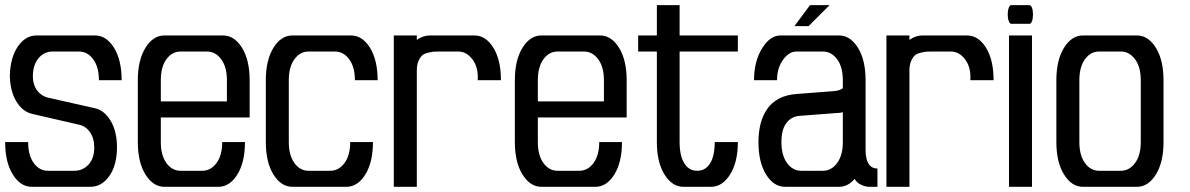

<svg xmlns="http://www.w3.org/2000/svg" viewBox="-38 -722 4597 742"><path d="M88.9 -426.8Q89.4 -394 105.2 -372.8Q121.1 -351.6 145 -345.2L331.1 -303.2Q367.2 -293.9 390.6 -253.4Q414.1 -212.9 414.1 -152.8Q414.1 -84 384.5 -42Q355 0 311 0H85Q41 0 11.5 -47.6Q-18.1 -95.2 -18.1 -172.9H70.8Q70.8 -121.6 92.5 -91.8Q114.3 -62 147 -62H249Q281.7 -62 304 -85.9Q326.2 -109.9 326.2 -151.9Q326.2 -188 309.6 -211.4Q293 -234.9 267.1 -240.2L85 -282.2Q48.8 -291 25.1 -330.1Q1.5 -369.1 0 -428.2Q1.5 -499 30.8 -542Q60.1 -585 103 -585H329.1Q373 -585 402.6 -537.4Q432.1 -489.7 432.1 -412.1H344.2Q344.2 -463.4 322 -493.2Q299.8 -522.9 267.1 -522.9H165Q132.8 -522.9 111.1 -497.3Q89.4 -471.7 88.9 -426.8Z M926.8 -412.1V-268.1H583.5V-172.9Q583.5 -121.6 605.2 -91.8Q627 -62 659.7 -62H743.7Q776.4 -62 798.6 -91.8Q820.8 -121.6 820.8 -172.9H908.7Q908.7 -95.2 879.2 -47.6Q849.6 0 805.7 0H597.7Q553.7 0 524.2 -47.6Q494.6 -95.2 494.6 -172.9V-412.1Q494.6 -489.7 524.2 -537.4Q553.7 -585 597.7 -585H823.7Q867.7 -585 897.2 -537.4Q926.8 -489.7 926.8 -412.1ZM838.9 -330.1V-412.1Q838.9 -463.4 816.7 -493.2Q794.4 -522.9 761.7 -522.9H659.7Q627 -522.9 605.2 -493.2Q583.5 -463.4 583.5 -412.1V-330.1Z M1421.4 -412.1H1333.5Q1333.5 -463.4 1311.3 -493.2Q1289.1 -522.9 1256.3 -522.9H1154.3Q1121.6 -522.9 1099.9 -493.2Q1078.1 -463.4 1078.1 -412.1V-172.9Q1078.1 -121.6 1099.9 -91.8Q1121.6 -62 1154.3 -62H1238.3Q1271 -62 1293.2 -91.8Q1315.4 -121.6 1315.4 -172.9H1403.3Q1403.3 -95.2 1373.8 -47.6Q1344.2 0 1300.3 0H1092.3Q1048.3 0 1018.8 -47.6Q989.3 -95.2 989.3 -172.9V-412.1Q989.3 -489.7 1018.8 -537.4Q1048.3 -585 1092.3 -585H1318.4Q1362.3 -585 1391.8 -537.4Q1421.4 -489.7 1421.4 -412.1Z M1572.8 -450.2V0H1483.9V-585H1572.8V-567.9Q1597.2 -585 1623 -585H1794.9Q1839.4 -585 1868.7 -537.6Q1897.9 -490.2 1897.9 -412.1H1808.1Q1811.5 -460 1788.6 -491.5Q1765.6 -522.9 1732.9 -522.9H1667Q1649.4 -522.9 1640.4 -522.5Q1631.3 -522 1616.2 -518.3Q1601.1 -514.6 1593.3 -507.6Q1585.4 -500.5 1579.1 -485.8Q1572.8 -471.2 1572.8 -450.2Z M2383.8 -412.1V-268.1H2040.5V-172.9Q2040.5 -121.6 2062.3 -91.8Q2084 -62 2116.7 -62H2200.7Q2233.4 -62 2255.6 -91.8Q2277.8 -121.6 2277.8 -172.9H2365.7Q2365.7 -95.2 2336.2 -47.6Q2306.6 0 2262.7 0H2054.7Q2010.7 0 1981.2 -47.6Q1951.7 -95.2 1951.7 -172.9V-412.1Q1951.7 -489.7 1981.2 -537.4Q2010.7 -585 2054.7 -585H2280.8Q2324.7 -585 2354.2 -537.4Q2383.8 -489.7 2383.8 -412.1ZM2295.9 -330.1V-412.1Q2295.9 -463.4 2273.7 -493.2Q2251.5 -522.9 2218.8 -522.9H2116.7Q2084 -522.9 2062.3 -493.2Q2040.5 -463.4 2040.5 -412.1V-330.1Z M2709.5 0H2603.5Q2559.6 0 2530 -47.6Q2500.5 -95.2 2500.5 -172.9V-522.9H2428.2V-585H2500.5V-702.1H2588.4V-585H2813.5V-522.9H2588.4V-172.9Q2588.4 -120.1 2606.4 -91.1Q2624.5 -62 2656.2 -62Q2688.5 -62 2706.3 -90.8Q2724.1 -119.6 2724.1 -172.9H2813.5Q2813.5 -95.2 2783.4 -47.6Q2753.4 0 2709.5 0Z M3168 -702.1 3086.9 -621.1H3032.2L3092.3 -702.1ZM3194.8 -285.2 3047.9 -273.9Q3017.6 -270 2999.8 -244.9Q2981.9 -219.7 2981.9 -172.9Q2981.9 -121.6 3003.7 -91.8Q3025.4 -62 3058.1 -62H3142.1Q3174.8 -62 3197 -91.8Q3219.2 -121.6 3219.2 -172.9V-288.1Q3207.5 -285.2 3194.8 -285.2ZM3204.1 0H2996.1Q2952.1 0 2922.6 -47.6Q2893.1 -95.2 2893.1 -172.9Q2893.1 -211.9 2901.4 -243.9Q2909.7 -275.9 2927 -301Q2944.3 -326.2 2973.4 -341.3Q3002.4 -356.4 3042 -358.9L3187 -370.1Q3205.6 -371.6 3219.2 -380.9V-412.1Q3219.2 -463.4 3197 -493.2Q3174.8 -522.9 3142.1 -522.9H3040Q3011.2 -522.9 2988 -490.7Q2964.8 -458.5 2964.8 -412.1H2876Q2876 -484.9 2907 -534.9Q2938 -585 2978 -585H3204.1Q3248 -585 3277.6 -537.4Q3307.1 -489.7 3307.1 -412.1V-144Q3307.1 -70.8 3353 -70.8V0H3322.3Q3305.7 0 3288.6 -8.5Q3271.5 -17.1 3265.1 -30.8Q3238.8 0 3204.1 0Z M3476.6 -450.2V0H3387.7V-585H3476.6V-567.9Q3501 -585 3526.9 -585H3698.7Q3743.2 -585 3772.5 -537.6Q3801.8 -490.2 3801.8 -412.1H3711.9Q3715.3 -460 3692.4 -491.5Q3669.4 -522.9 3636.7 -522.9H3570.8Q3553.2 -522.9 3544.2 -522.5Q3535.2 -522 3520 -518.3Q3504.9 -514.6 3497.1 -507.6Q3489.3 -500.5 3482.9 -485.8Q3476.6 -471.2 3476.6 -450.2Z M3940.4 -702.1Q3946.3 -702.1 3950.2 -691.7Q3954.1 -681.2 3954.1 -666Q3954.1 -650.9 3950.2 -640.4Q3946.3 -629.9 3940.4 -629.9H3870.1Q3864.3 -629.9 3860.4 -640.4Q3856.4 -650.9 3856.4 -666Q3856.4 -681.2 3860.4 -691.7Q3864.3 -702.1 3870.1 -702.1ZM3861.3 0V-585H3950.2V0Z M4458.5 -172.9Q4458.5 -95.2 4429 -47.6Q4399.4 0 4355.5 0H4147.5Q4103.5 0 4074 -47.6Q4044.4 -95.2 4044.4 -172.9V-412.1Q4044.4 -489.7 4074 -537.4Q4103.5 -585 4147.5 -585H4355.5Q4399.4 -585 4429 -537.4Q4458.5 -489.7 4458.5 -412.1ZM4209.5 -62H4293.5Q4326.2 -62 4348.4 -91.8Q4370.6 -121.6 4370.6 -172.9V-412.1Q4370.6 -463.4 4348.4 -493.2Q4326.2 -522.9 4293.5 -522.9H4209.5Q4176.8 -522.9 4155 -493.2Q4133.3 -463.4 4133.3 -412.1V-172.9Q4133.3 -121.6 4155 -91.8Q4176.8 -62 4209.5 -62Z"/></svg>

Font: Favorite Color
Style: Regular
Weight: 400
Designer: Bryce Wilner
Version: Version 1.000;PS 1.0;hotconv 16.6.51;makeotf.lib2.5.65220 DE